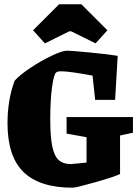

<svg xmlns="http://www.w3.org/2000/svg" viewBox="-20 -861 639 894"><path d="M15 -287Q15 -396 48 -485Q72 -512 121.5 -545Q171 -578 220.5 -601.5Q270 -625 292 -625Q312 -625 400 -616.5Q488 -608 528 -601L516 -396H423L411 -509Q303 -529 265 -529Q249 -529 242 -524Q231 -517 222.5 -456Q214 -395 214 -308Q214 -226 223 -181Q232 -136 252.5 -116.5Q273 -97 311 -97L383 -104V-222L290 -239V-316H599V-243L539 -230V-51Q517 -39 425.5 -13Q334 13 318 13Q165 13 90 -59.5Q15 -132 15 -287ZM134 -720 255 -841H359L480 -720L425 -659L312 -715H302L189 -659Z"/></svg>

Font: Grenze Black
Style: Regular
Weight: 900
Designer: Renata Polastri
Foundry: Omnibus-Type
Version: Version 1.002; ttfautohint (v1.8)